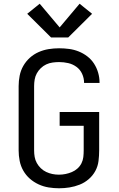

<svg xmlns="http://www.w3.org/2000/svg" viewBox="-20 -1002 640 1030"><path d="M297 8Q269 8 241 3.5Q213 -1 187 -13Q161 -25 140 -43.5Q119 -62 105 -86.5Q91 -111 85.5 -139Q80 -167 80 -195V-540Q80 -568 85.5 -596Q91 -624 105 -648.5Q119 -673 140 -692Q161 -711 187 -722.5Q213 -734 241 -738.5Q269 -743 297 -743Q324 -743 350.5 -739.5Q377 -736 402 -726Q427 -716 448.5 -699.5Q470 -683 484.5 -660.5Q499 -638 506.5 -612Q514 -586 514 -560Q514 -559 514 -558Q514 -557 514 -557H431Q431 -557 431 -557.5Q431 -558 431 -558Q431 -583 420.5 -606Q410 -629 390 -643.5Q370 -658 346 -663.5Q322 -669 297 -669Q280 -669 262 -666.5Q244 -664 228 -656.5Q212 -649 199 -636.5Q186 -624 177.5 -608.5Q169 -593 166 -575.5Q163 -558 163 -540V-195Q163 -177 166 -160Q169 -143 177.5 -127.5Q186 -112 199 -99.5Q212 -87 228 -79.5Q244 -72 261 -68.5Q278 -65 296 -65Q314 -65 331.5 -68.5Q349 -72 365.5 -79Q382 -86 395.5 -98Q409 -110 417 -126Q425 -142 427 -159.5Q429 -177 429 -195V-327H300V-401H512V-195Q512 -167 508.5 -138.5Q505 -110 491.5 -85Q478 -60 456 -41Q434 -22 407.5 -11.5Q381 -1 353 3.5Q325 8 297 8ZM346 -801H254L126 -928L193 -982L300 -855L407 -982L474 -928Z"/></svg>

Font: Zed Sans Extended
Style: Regular
Weight: 400
Width: 7
Designer: Belleve Invis
Foundry: Belleve Invis
Version: Version 1.0.0; ttfautohint (v1.8.4)